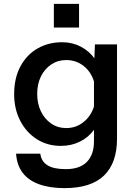

<svg xmlns="http://www.w3.org/2000/svg" viewBox="-20 -781 690 991"><path d="M467 -480 470 -552H584V-65Q584 60 517 125Q450 190 313 190Q238 190 183 170.5Q128 151 97.5 111.5Q67 72 63 12H188Q193 52 225 72Q257 92 319 92Q392 92 428.5 54.5Q465 17 465 -51V-111Q437 -72 392.5 -50Q348 -28 294 -28Q224 -28 169.5 -63Q115 -98 84 -158.5Q53 -219 53 -295Q53 -378 85.5 -438.5Q118 -499 174 -531Q230 -563 301 -563Q354 -563 397.5 -540Q441 -517 467 -480ZM322 -120Q372 -120 410.5 -150.5Q449 -181 465 -231V-361Q449 -412 410.5 -441.5Q372 -471 322 -471Q278 -471 244 -448Q210 -425 191 -386Q172 -347 172 -297Q172 -246 191 -206.5Q210 -167 244 -143.5Q278 -120 322 -120ZM258 -639V-761H388V-639Z"/></svg>

Font: Azeret Mono Medium
Style: Regular
Weight: 500
Designer: Martin Vácha
Foundry: Displaay
Version: Version 1.002